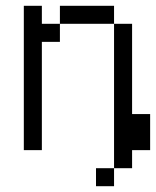

<svg xmlns="http://www.w3.org/2000/svg" viewBox="-20 -520 540 665"><path d="M375 62.5H312.5V125H375ZM375 62.5H437.5V0H500Q500 0 500 -125H437.5V-437.5H375Q375 -437.5 375 62.5ZM62.5 -500Q62.5 -500 62.5 0H125Q125 0 125 -375H187.5V-437.5H125V-500ZM187.5 -437.5H375V-500H187.5Z"/></svg>

Font: UnifontExMono
Style: Regular
Weight: 500
Version: Version 15.0.06